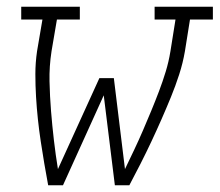

<svg xmlns="http://www.w3.org/2000/svg" viewBox="-20 -550 652 570"><path d="M123 0Q117 -32 111.5 -64.5Q106 -97 101 -130Q96 -163 92.5 -196Q89 -229 87 -262.5Q85 -296 85 -330Q85 -364 90 -398L106 -492H43V-530H217V-492H149L133 -398Q126 -353 127 -308.5Q128 -264 131.5 -220.5Q135 -177 140 -134Q145 -91 152 -48L275 -318H318L351 -48Q365 -77 378.5 -105.5Q392 -134 404.5 -163Q417 -192 429 -221Q441 -250 452 -279Q463 -308 472 -337.5Q481 -367 486 -398L501 -492H439V-530H612V-492H544L529 -398Q523 -363 512 -329Q501 -295 487.5 -262Q474 -229 459.5 -196Q445 -163 429.5 -130Q414 -97 397.5 -64.5Q381 -32 364 0H321L288 -267L167 0Z"/></svg>

Font: Iosevka Curly Slab XLtEx
Style: Italic
Weight: 200
Width: 7
Italic angle: -9°
Monospace: yes
Designer: Belleve Invis
Foundry: Belleve Invis
Version: Version 11.1.0; ttfautohint (v1.8.3)